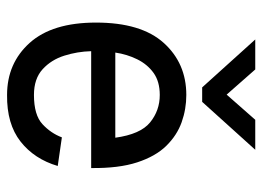

<svg xmlns="http://www.w3.org/2000/svg" viewBox="-122 -628 760 557"><g transform="rotate(90 258.5 -350.0)"><path d="M234 -556 95 -710H182L255 -627L328 -710H415L276 -556ZM379 -149 462 -137Q442 -69 391 -29Q340 11 256 10Q164 10 105 -55.5Q46 -121 46 -248Q46 -379 105 -444.5Q164 -510 256 -510Q297 -510 335 -496.5Q373 -483 403.5 -452Q434 -421 451.5 -367.5Q469 -314 468 -234H129Q130 -194 142 -156Q154 -118 181.5 -93Q209 -68 256 -68Q314 -68 340.5 -92.5Q367 -117 379 -149ZM256 -433Q217 -433 192 -415Q167 -397 152.5 -367.5Q138 -338 133 -304H380Q370 -377 335.5 -405Q301 -433 256 -433Z"/></g></svg>

Font: Haskoy Medium
Style: Regular
Weight: 500
Designer: Ertekin Erdin
Foundry: Ertekin Erdin
Version: Version 1.500; ttfautohint (v1.8.3)